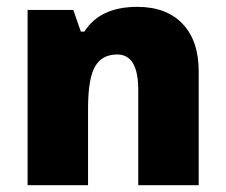

<svg xmlns="http://www.w3.org/2000/svg" viewBox="-20 -545 664 565"><path d="M564.7 0H386.8V-281.1Q386.8 -384.7 324.6 -384.7Q280.1 -384.7 259.6 -349.1Q239.1 -313.4 239.1 -225.5V0H61.2V-515.7H195.7L217.9 -452H228.5Q274 -524.8 384.2 -524.8Q469.7 -524.8 517.2 -475Q564.7 -425.2 564.7 -335.2Z"/></svg>

Font: Khula ExtraBold
Style: Regular
Weight: 800
Designer: Erin McLaughlin, Steve Matteson
Version: Version 1.002;PS 1.0;hotconv 1.0.72;makeotf.lib2.5.5900; ttf